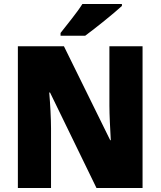

<svg xmlns="http://www.w3.org/2000/svg" viewBox="-20 -947 809 967"><path d="M594 -917V-927H395C367 -882 318 -824 285 -781V-767H409C462 -806 554 -880 594 -917ZM698 0V-714H531V-414C531 -368 535 -297 538 -241H535L302 -714H70V0H237V-300C237 -349 233 -423 228 -481H232L466 0Z"/></svg>

Font: Noto Sans Georgian SemiCondensed Black
Style: Regular
Weight: 900
Width: 4
Designer: Monotype Design Team, Akaki Razmadze
Foundry: Google LLC
Version: Version 2.005